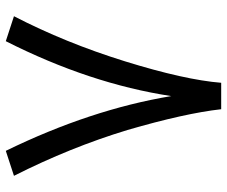

<svg xmlns="http://www.w3.org/2000/svg" viewBox="-79 -687 760 642"><g transform="rotate(90 301.0 -366.0)"><path d="M256.8 -725.6H345.2Q358.9 -604 414.6 -412.6Q472.7 -221.2 567.9 -32.7L484.4 -5.4Q346.2 -288.6 301.3 -558.6Q259.8 -286.1 117.7 -5.4L34.2 -32.7Q123 -204.1 185.1 -404.1Q247.1 -604 256.8 -725.6Z"/></g></svg>

Font: Vazir Code Hack
Style: Code-Hack
Weight: 400
Foundry: DejaVu fonts team - Redesigned by Saber Rastikerdar
Version: Version 1.1.2